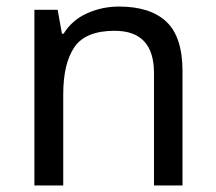

<svg xmlns="http://www.w3.org/2000/svg" viewBox="-20 -566 658 586"><path d="M343 -546Q439 -546 488 -499.5Q537 -453 537 -349V0H450V-343Q450 -472 330 -472Q241 -472 207 -422Q173 -372 173 -278V0H85V-536H156L169 -463H174Q200 -505 246 -525.5Q292 -546 343 -546Z"/></svg>

Font: Noto Sans Symbols 2
Style: Regular
Weight: 400
Designer: Monotype Design Team
Foundry: Monotype Imaging Inc.
Version: Version 2.008; ttfautohint (v1.8.4.7-5d5b)